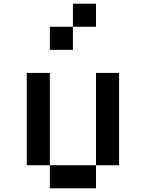

<svg xmlns="http://www.w3.org/2000/svg" viewBox="-20 -1020 790 1040"><path d="M250 0V-125H125V-625H250V-125H500V0ZM500 -125V-625H625V-125ZM250 -750V-875H375V-1000H500V-875H375V-750Z"/></svg>

Font: Silkscreen
Style: Regular
Weight: 400
Designer: Jason Kottke
Foundry: Jason Kottke
Version: Version 1.001; ttfautohint (v1.8.4.7-5d5b)